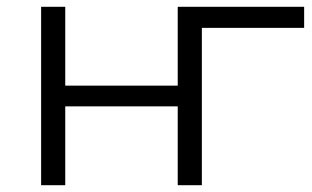

<svg xmlns="http://www.w3.org/2000/svg" viewBox="-20 -545 917 565"><path d="M101 0V-525H172V-293H503V-525H574V0H503V-232H172V0ZM503 0V-525H875V-463H574V0Z"/></svg>

Font: Modern
Style: Small
Weight: 400
Designer: Julieta Ulanovsky
Foundry: Julieta Ulanovsky
Version: Version 8.000